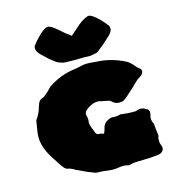

<svg xmlns="http://www.w3.org/2000/svg" viewBox="-135 -1043 1102 1196"><g transform="rotate(-15 416.0 -444.5)"><path d="M446.8 37.6Q435.1 37.6 423.3 36.1Q382.8 29.3 339.4 29.3Q331.1 28.3 324.7 23.9Q284.2 10.3 229.5 -17.6Q220.2 -19 210 -28.3Q192.9 -36.6 178.7 -40.5Q165.5 -40.5 154.1 -52.5Q142.6 -64.5 126 -91.8L109.9 -116.2Q48.8 -204.1 48.8 -277.8Q48.8 -293.9 51.3 -309.6L61.5 -375Q62 -380.9 65.4 -385.7Q89.4 -419.4 99.6 -457.5L108.9 -482.9Q116.2 -503.4 147 -511.2Q181.6 -539.1 202.1 -563Q283.7 -617.7 377.9 -629.4Q397.5 -631.8 416 -636.7Q436.5 -642.6 457 -642.6Q484.9 -642.6 515.6 -638.7Q610.8 -635.7 701.2 -589.8Q722.7 -578.1 744.1 -551.8Q753.4 -539.1 766.4 -530Q779.3 -521 779.3 -509.3Q779.3 -504.9 777.3 -500.5Q770 -483.4 752 -474.6Q740.2 -468.3 722.7 -451.2L695.8 -424.3L650.4 -383.8Q622.6 -357.9 607.4 -356.7Q592.3 -355.5 589.8 -355.5Q564.9 -355.5 542.5 -378.4Q536.6 -383.3 522 -385.7Q519 -386.2 514.9 -387.2Q510.7 -388.2 504.2 -388.9Q497.6 -389.6 491.2 -391.6Q475.1 -397 460.4 -397Q431.6 -397 399.9 -376Q371.6 -358.9 371.6 -338.9Q371.6 -332 374.3 -323.7Q377 -315.4 377 -306.6Q376 -293.5 375.5 -279.8Q377 -262.2 395 -220.2Q400.9 -199.2 418.5 -199.2H425.8Q428.2 -199.2 449.2 -193.4Q457.5 -210 459.5 -220.7Q468.3 -266.6 519.5 -278.3L543 -277.3Q563.5 -277.3 576.7 -282.7L579.1 -283.2Q599.6 -279.8 610.4 -279.8Q618.2 -277.3 649.4 -277.3H677.7Q693.4 -284.7 707.5 -284.7Q723.6 -284.7 737.8 -275.9Q761.2 -267.1 761.2 -246.6Q761.2 -240.2 759.3 -233.4Q754.9 -221.2 754.9 -209.5Q754.9 -190.9 765.1 -172.9Q767.1 -144.5 773.4 -94.2Q773.4 -86.9 768.6 -82L768.1 -58.1Q768.1 -45.4 774.9 -30.3Q778.3 -21.5 778.3 -13.7Q778.3 -4.4 772.9 3.9Q763.2 18.6 739.3 21.5Q676.8 28.8 610.4 28.8Q575.7 28.8 554.7 36.6Q553.2 37.6 551.3 37.6L548.8 37.1Q531.2 31.7 515.1 31.7Q496.6 31.7 478 34.7Q461.9 37.6 446.8 37.6ZM494.1 -683.6 445.3 -684.6Q418.9 -683.6 386.2 -683.6L327.6 -685.1Q319.3 -685.1 311 -688.5Q290 -693.4 274.4 -704.1Q274.4 -705.1 238.3 -731.9L192.4 -775.4Q170.4 -798.3 170.4 -816.4Q170.4 -823.7 173.3 -832.5Q193.8 -860.4 218.3 -884.8Q260.7 -927.2 282.7 -927.2Q299.8 -925.8 327.1 -903.8Q343.3 -891.6 377 -861.3Q394 -849.6 413.1 -833.5Q449.7 -865.2 451.2 -867.2Q498.5 -913.1 540.5 -926.8L545.4 -927.2Q567.4 -927.2 609.9 -884.8Q634.3 -860.4 654.8 -832.5Q657.7 -823.7 657.7 -816.4Q657.7 -798.3 635.7 -775.4Q585.9 -728.5 553.2 -704.1Q541.5 -692.9 530.5 -690.4Q519.5 -688 494.1 -683.6Z"/></g></svg>

Font: Kaph
Style: Regular
Weight: 400
Designer: GGBotNet
Foundry: f0n7.com
Version: 1.10